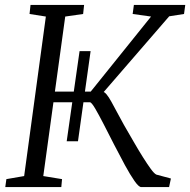

<svg xmlns="http://www.w3.org/2000/svg" viewBox="-20 -763 776 783"><path d="M252 -187 304.5 -554.5H349.5L298 -187ZM556 0Q546 0 528.5 -25Q511 -50 489.5 -89.5Q468 -129 445.5 -173Q423 -217 402.8 -256.5Q382.5 -296 367.8 -321Q353 -346 346.5 -346H185.5L191 -389.5H350L596 -695.5L521 -706L526 -743H735.5L730.5 -706L670 -696.5L375 -355.5L398 -389Q405.5 -389 414.5 -378.2Q423.5 -367.5 434 -348.5Q444.5 -329.5 457.5 -305Q470.5 -280.5 485.5 -253.5Q506 -218 525.8 -183.8Q545.5 -149.5 563.5 -121Q581.5 -92.5 595.2 -73.8Q609 -55 617.5 -51L677 -35L669.5 0ZM1.5 0 6 -32.5 78.5 -45 167 -695.5 100.5 -706 104.5 -743H323L319 -706L246 -695.5L156.5 -45L233 -32.5L230 0Z"/></svg>

Font: Merriweather 36pt Light
Style: Italic
Weight: 300
Italic angle: -7.8°
Version: Version 2.101